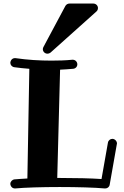

<svg xmlns="http://www.w3.org/2000/svg" viewBox="-20 -1053 695 1080"><path d="M637 -241C637 -243 638 -244 638 -246C638 -259 626 -272 612 -272C600 -272 589 -263 587 -250L551 -46C493 -50 405 -52 316 -52C311 -52 306 -52 302 -52L318 -661C343 -662 367 -664 391 -666C405 -667 415 -678 415 -691C415 -705 404 -717 389 -717C388 -717 388 -717 387 -717C348 -713 309 -712 269 -712C203 -712 135 -716 67 -726C66 -726 65 -726 64 -726C51 -726 40 -717 38 -700C38 -688 47 -677 60 -675C89 -671 117 -668 145 -666L134 -49C105 -47 80 -46 61 -44C48 -42 38 -31 38 -18C40 -2 51 7 64 7C65 7 65 7 66 7C117 2 216 -1 316 -1C416 -1 516 2 569 7C570 7 571 7 572 7C584 7 595 -1 597 -14ZM531 -1008C531 -1021 520 -1033 505 -1033H371C361 -1033 353 -1028 348 -1020L224 -788C222 -785 221 -780 221 -776C221 -763 232 -751 247 -751C253 -751 259 -753 264 -757L522 -988C528 -993 531 -1000 531 -1008Z"/></svg>

Font: Ribeye
Style: Regular
Weight: 400
Designer: Astigmatic (AOETI)
Foundry: Astigmatic (AOETI)
Version: Version 1.000